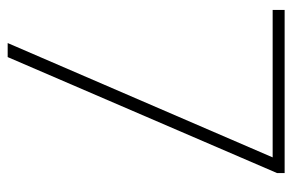

<svg xmlns="http://www.w3.org/2000/svg" viewBox="-154 -626 780 513"><g transform="rotate(90 236.5 -370.0)"><path d="M95.5 0 401 -708H7V-740H443V-720L133 0Z"/></g></svg>

Font: Encode Sans SemiExpanded SemiExpanded Thin
Style: Regular
Weight: 100
Width: 6
Designer: Multiple Designers
Foundry: Impallari Type
Version: Version 3.000; ttfautohint (v1.8.3) -l 8 -r 50 -G 200 -x 14 